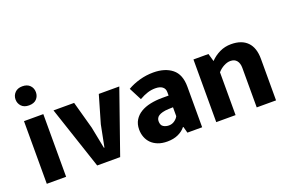

<svg xmlns="http://www.w3.org/2000/svg" viewBox="-94 -1046 2071 1382"><g transform="rotate(-20 941.5 -354.5)"><path d="M69 0V-480H217V0ZM143 -574Q105 -574 85 -595.5Q65 -617 65 -647Q65 -677 85.5 -698.5Q106 -720 143 -720Q180 -720 200.5 -699Q221 -678 221 -647Q221 -616 201 -595Q181 -574 143 -574Z M642 -480H799L631 0H455L295 -480H453L511 -270L544 -103H548L581 -270Z M864 -438Q905 -462 956.5 -476.5Q1008 -491 1062 -491Q1151 -491 1205 -448Q1259 -405 1259 -311V0H1146L1133 -48H1129Q1109 -22 1073.5 -5.5Q1038 11 990 11Q949 11 918.5 -1Q888 -13 868 -33Q848 -53 837.5 -80.5Q827 -108 827 -139Q827 -181 845.5 -211Q864 -241 895.5 -260Q927 -279 969.5 -288Q1012 -297 1060 -297H1110V-323Q1110 -350 1091 -364.5Q1072 -379 1037 -379Q1007 -379 978 -370Q949 -361 914 -341ZM1111 -207 1078 -206Q1050 -205 1031 -200Q1012 -195 1000.5 -187.5Q989 -180 984 -169.5Q979 -159 979 -148Q979 -117 997.5 -105.5Q1016 -94 1040 -94Q1064 -94 1083.5 -108Q1103 -122 1111 -139Z M1515 0H1367V-480H1482L1499 -420Q1531 -453 1571 -472Q1611 -491 1658 -491Q1739 -491 1782 -447Q1825 -403 1825 -318V0H1677V-303Q1677 -338 1660.5 -358.5Q1644 -379 1612 -379Q1588 -379 1561.5 -365Q1535 -351 1515 -328Z"/></g></svg>

Font: Mukta Mahee ExtraBold
Style: Regular
Weight: 800
Designer: Shuchita Grover, Noopur Datye, Girish Dalvi, Yashodeep Gholap
Foundry: Ek Type
Version: Version 2.538;PS 1.000;hotconv 16.6.51;makeotf.lib2.5.65220;